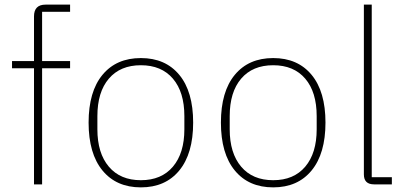

<svg xmlns="http://www.w3.org/2000/svg" viewBox="-20 -797 1756 830"><path d="M127 0V-502H32V-533H127V-726Q127 -777 177 -777H283V-746H162V-533H283V-502H162V0Z M363 -267Q363 -401 423 -473.5Q483 -546 589 -546Q695 -546 755 -473.5Q815 -401 815 -267Q815 -133 755 -60Q695 13 589 13Q483 13 423 -60Q363 -133 363 -267ZM777 -238V-295Q777 -399 727.5 -457Q678 -515 589 -515Q500 -515 450.5 -457Q401 -399 401 -295V-238Q401 -135 450.5 -76.5Q500 -18 589 -18Q678 -18 727.5 -76.5Q777 -135 777 -238Z M935 -267Q935 -401 995 -473.5Q1055 -546 1161 -546Q1267 -546 1327 -473.5Q1387 -401 1387 -267Q1387 -133 1327 -60Q1267 13 1161 13Q1055 13 995 -60Q935 -133 935 -267ZM1349 -238V-295Q1349 -399 1299.5 -457Q1250 -515 1161 -515Q1072 -515 1022.5 -457Q973 -399 973 -295V-238Q973 -135 1022.5 -76.5Q1072 -18 1161 -18Q1250 -18 1299.5 -76.5Q1349 -135 1349 -238Z M1597 0Q1553 0 1553 -43V-777H1587V-31H1674V0Z"/></svg>

Font: IBM Plex Sans JP ExtraLight
Style: Regular
Weight: 200
Designer: Mike Abbink; Paul van der Laan; Pieter van Rosmalen; Wujin Sim; Yejin Wi; Jinhee Kim; Boomi Park; Yona Kim; Kichan Ma
Foundry: Sandoll Inc.
Version: Version 1.001